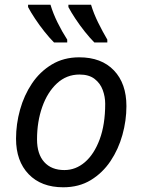

<svg xmlns="http://www.w3.org/2000/svg" viewBox="-20 -786 603 814"><path d="M248 8Q155 8 101.5 -47.5Q48 -103 48 -198Q48 -260 65 -321Q82 -382 115.5 -432Q149 -482 199.5 -512.5Q250 -543 316 -543Q410 -543 463 -487.5Q516 -432 516 -336Q516 -275 499 -214Q482 -153 448.5 -103Q415 -53 365 -22.5Q315 8 248 8ZM253 -65Q301 -65 340 -98.5Q379 -132 402.5 -195Q426 -258 426 -346Q426 -376 415.5 -404.5Q405 -433 381 -451.5Q357 -470 317 -470Q262 -470 221.5 -432.5Q181 -395 159 -332.5Q137 -270 137 -195Q137 -133 167.5 -99Q198 -65 253 -65ZM380 -606Q361 -625 339.5 -652Q318 -679 299.5 -707Q281 -735 270 -756V-766H366Q377 -729 396 -690.5Q415 -652 435 -618V-606ZM209 -606Q190 -625 168.5 -652Q147 -679 128.5 -707Q110 -735 99 -756V-766H194Q205 -729 224 -690.5Q243 -652 265 -618V-606Z"/></svg>

Font: Manna Sans
Style: Italic
Weight: 400
Italic angle: -12°
Designer: Monotype Design Team
Foundry: Monotype Imaging Inc.
Version: Version 2.001.1; ttfautohint (v1.8.2)